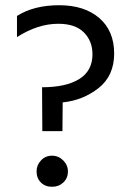

<svg xmlns="http://www.w3.org/2000/svg" viewBox="-20 -705 495 735"><path d="M219 -203H142L141 -371Q233 -371 283.5 -402.5Q334 -434 334 -497Q334 -548 301 -581Q268 -614 203 -614Q125 -614 45 -563V-644Q110 -685 206.5 -685Q303 -685 360 -636Q417 -587 417 -500Q417 -415 357.5 -368Q298 -321 220 -313ZM240 -49Q240 -23 222.5 -6.5Q205 10 179 10Q153 10 136.5 -6.5Q120 -23 120 -49Q120 -73 137 -91Q154 -109 179 -109Q204 -109 222 -91Q240 -73 240 -49Z"/></svg>

Font: Hind Siliguri Fixed
Style: Regular
Weight: 400
Designer: Jyotish Sonowal
Foundry: Indian Type Foundry
Version: Version 1.001;October 28, 2021;FontCreator 12.0.0.2565 64-bi